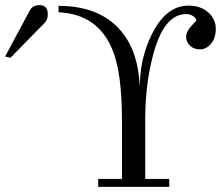

<svg xmlns="http://www.w3.org/2000/svg" viewBox="-140 -731 867 751"><path d="M628 -649Q628 -660 615.5 -668Q603 -676 588 -676Q498 -676 456 -505Q428 -394 428 -263V-31H522V0H244V-31H337V-262Q337 -446 300 -536Q243 -676 89 -683V-708Q235 -708 317 -627.5Q399 -547 406 -399L407 -398Q408 -502 452 -593Q508 -709 597 -709Q645 -709 674.5 -682.5Q704 -656 704 -619Q704 -582 685.5 -560Q667 -538 642.5 -538Q618 -538 603 -552.5Q588 -567 588 -587Q588 -607 608 -629Q628 -651 628 -649ZM47 -675Q47 -654 34 -641L-99 -505L-120 -510L-23 -691Q-12 -711 14 -711Q47 -711 47 -675Z"/></svg>

Font: GFS Didot
Style: Regular
Weight: 400
Designer: Takis Katsoulidis and George D. Matthiopoulos
Foundry: Takis Katsoulidis and George D. Matthiopoulos
Version: Version 1.0